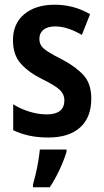

<svg xmlns="http://www.w3.org/2000/svg" viewBox="-20 -573 440 814"><path d="M367 -155Q367 -75 319.5 -32.5Q272 10 185 10Q140 10 103.5 2Q67 -6 36 -21V-131Q65 -112 103.5 -100Q142 -88 178 -88Q253 -88 253 -148Q253 -173 234 -191.5Q215 -210 158 -238Q100 -267 67.5 -304Q35 -341 35 -403Q35 -473 83 -513Q131 -553 212 -553Q253 -553 290 -543Q327 -533 362 -513L327 -425Q300 -441 271 -451Q242 -461 214 -461Q182 -461 164.5 -447Q147 -433 147 -409Q147 -391 155 -379Q163 -367 184 -353.5Q205 -340 243 -321Q300 -291 333.5 -255Q367 -219 367 -155ZM262 71Q251 107 232 147.5Q213 188 191 221H120V209Q125 191 131.5 164Q138 137 142.5 109Q147 81 149 61H262Z"/></svg>

Font: Noto Sans Myanmar UI Condensed SemiBold
Style: Regular
Weight: 600
Width: 3
Designer: Monotype Design Team
Foundry: Monotype Imaging Inc.
Version: Version 2.103; ttfautohint (v1.8.4.7-5d5b)